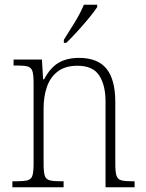

<svg xmlns="http://www.w3.org/2000/svg" viewBox="-20 -786 611 806"><path d="M32 0V-25H48Q79 -25 95 -29Q111 -33 116 -48.5Q121 -64 121 -99V-438Q121 -472 116 -487.5Q111 -503 96 -507Q81 -511 53 -511H37V-536H156L161 -453H165Q191 -502 226 -522.5Q261 -543 312 -543Q390 -543 427 -497.5Q464 -452 464 -357V-99Q464 -64 469 -48.5Q474 -33 489.5 -29Q505 -25 536 -25H545V0H423V-361Q423 -428 396.5 -469Q370 -510 305 -510Q254 -510 222.5 -486Q191 -462 177 -421.5Q163 -381 163 -331V-98Q163 -64 168 -48.5Q173 -33 189 -29Q205 -25 236 -25H247V0ZM248 -619Q270 -653 294 -692.5Q318 -732 332 -766H388V-756Q377 -739 354 -711Q331 -683 305 -654.5Q279 -626 258 -606H248Z"/></svg>

Font: Noto Serif Armenian SemiCondensed ExtraLight
Style: Regular
Weight: 200
Width: 4
Designer: Monotype Design Team
Foundry: Monotype Imaging Inc.
Version: Version 2.008; ttfautohint (v1.8.4.7-5d5b)